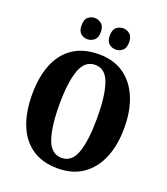

<svg xmlns="http://www.w3.org/2000/svg" viewBox="-165 -1037 1013 1162"><g transform="rotate(20 342.0 -456.5)"><path d="M343 10Q243 10 176.5 -36Q110 -82 77.5 -165Q45 -248 45 -359Q45 -470 77.5 -552Q110 -634 176.5 -679.5Q243 -725 344 -725Q439 -725 504.5 -679.5Q570 -634 604.5 -551.5Q639 -469 639 -358Q639 -247 604.5 -164.5Q570 -82 504 -36Q438 10 343 10ZM343 -58Q410 -58 437 -137Q464 -216 464 -358Q464 -500 437 -578.5Q410 -657 344 -657Q277 -657 249 -578.5Q221 -500 221 -358Q221 -216 248.5 -137Q276 -58 343 -58ZM428 -786Q403 -786 384 -801.5Q365 -817 365 -854Q365 -892 384 -907.5Q403 -923 428 -923Q450 -923 469.5 -907.5Q489 -892 489 -854Q489 -817 469.5 -801.5Q450 -786 428 -786ZM244 -786Q221 -786 202 -801.5Q183 -817 183 -854Q183 -892 202 -907.5Q221 -923 244 -923Q267 -923 287 -907.5Q307 -892 307 -854Q307 -817 287 -801.5Q267 -786 244 -786Z"/></g></svg>

Font: Noto Serif Armenian ExtraCondensed Black
Style: Regular
Weight: 900
Width: 2
Designer: Monotype Design Team
Foundry: Monotype Imaging Inc.
Version: Version 2.008; ttfautohint (v1.8.4.7-5d5b)